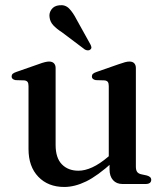

<svg xmlns="http://www.w3.org/2000/svg" viewBox="-20 -713 643 744"><path d="M404.5 -56.5V-90L401.5 -93V-379.5Q401.5 -390.5 397.8 -395.5Q394 -400.5 385.5 -401.5L351.5 -402.5Q343.5 -404 339.8 -407.5Q336 -411 336 -416.5Q336 -423 340.2 -427Q344.5 -431 355 -434.5L439.5 -464Q455 -469.5 464.5 -472Q474 -474.5 481.5 -474.5Q494 -474.5 500.2 -467.8Q506.5 -461 506.5 -449.5V-67.5Q506.5 -54 511.2 -47.2Q516 -40.5 526 -38L549 -33Q557.5 -30.5 561.8 -26.5Q566 -22.5 566 -16Q566 -8.5 560.5 -4.2Q555 0 544 0H454.5Q431.5 0 418 -15Q404.5 -30 404.5 -56.5ZM90.5 -135.5V-379.5Q90.5 -390.5 86.8 -395.5Q83 -400.5 74.5 -401.5L40.5 -402.5Q32.5 -404 28.8 -407.5Q25 -411 25 -416.5Q25 -423 29.2 -427Q33.5 -431 44 -434.5L128.5 -464Q144.5 -470 154 -472.2Q163.5 -474.5 170 -474.5Q182.5 -474.5 189 -467.8Q195.5 -461 195.5 -449.5V-151.5Q195.5 -101 219.8 -76.2Q244 -51.5 284 -51.5Q309 -51.5 337.5 -64.5Q366 -77.5 398.5 -105L419.5 -123L438.5 -104L417 -85Q358 -31.5 313.8 -10Q269.5 11.5 229 11.5Q166.5 11.5 128.5 -28Q90.5 -67.5 90.5 -135.5ZM277 -637 330 -541.5Q333 -536 334 -530.8Q335 -525.5 330.5 -521.5Q326.5 -517.5 320.5 -517.8Q314.5 -518 309 -521L220 -588Q199 -601.5 186.5 -615Q174 -628.5 172 -646.5Q169.5 -662.5 179.5 -676.5Q189.5 -690.5 209.5 -692.5Q232.5 -695.5 247.8 -680Q263 -664.5 277 -637Z"/></svg>

Font: Fraunces 20pt
Style: Regular
Weight: 400
Version: Version 1.000;[b76b70a41]